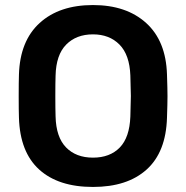

<svg xmlns="http://www.w3.org/2000/svg" viewBox="-20 -730 735 760"><path d="M348 10Q211 10 135 -59Q59 -128 55 -264Q54 -293 54 -349Q54 -406 55 -435Q59 -568 137 -639Q215 -710 348 -710Q480 -710 558.5 -639Q637 -568 641 -435Q643 -377 643 -349Q643 -322 641 -264Q637 -128 560.5 -59Q484 10 348 10ZM348 -106Q415 -106 454 -146Q493 -186 496 -269Q498 -329 498 -350Q498 -373 496 -431Q493 -513 453 -553.5Q413 -594 348 -594Q282 -594 242 -553.5Q202 -513 200 -431Q199 -402 199 -350Q199 -299 200 -269Q202 -187 241.5 -146.5Q281 -106 348 -106Z"/></svg>

Font: Rubik AZ
Style: Regular
Weight: 500
Designer: Hubert and Fischer
Foundry: Hubert & Fischer
Version: Version 2.000